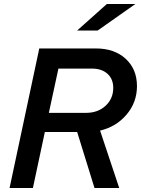

<svg xmlns="http://www.w3.org/2000/svg" viewBox="-20 -943 707 963"><path d="M28 0 177 -700H461Q554 -700 610.5 -648Q667 -596 667 -511Q667 -430 615 -368.5Q563 -307 482 -288L578 0H454L367 -281H205L145 0ZM441 -599H273L225 -377H412Q471 -377 509.5 -412.5Q548 -448 548 -502Q548 -547 519 -573Q490 -599 441 -599ZM516 -923H659L470 -790H367Z"/></svg>

Font: Red Hat Text Medium
Style: Italic
Weight: 500
Italic angle: -12°
Designer: Pentagram / MCKL
Foundry: Pentagram / MCKL
Version: Version 1.003; Red Hat Text Medium Italic